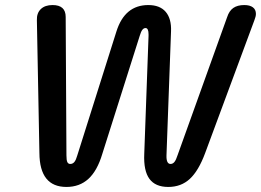

<svg xmlns="http://www.w3.org/2000/svg" viewBox="-20 -730 1033 760"><path d="M136 -124 126 -650Q125 -678 141.5 -694Q158 -710 188 -710Q240 -710 240 -663L243 -115Q243 -96 246.5 -88.5Q250 -81 258 -81Q268 -81 274.5 -89Q281 -97 286 -115L441 -606Q474 -710 567 -710Q613 -710 636 -683Q659 -656 657 -606L639 -115Q638 -81 655 -81Q664 -81 670.5 -89Q677 -97 683 -116L879 -662Q887 -687 903.5 -698.5Q920 -710 947 -710Q969 -710 981 -701Q993 -692 993 -675Q993 -665 987 -650L792 -124Q766 -54 731.5 -22Q697 10 646 10Q595 10 571.5 -22Q548 -54 551 -121L568 -588V-594Q568 -619 556 -619Q549 -619 543.5 -612Q538 -605 533 -588L385 -121Q365 -54 330 -22Q295 10 243 10Q137 10 136 -124Z"/></svg>

Font: Kodchasan SemiBold
Style: Italic
Weight: 600
Italic angle: -10°
Version: Version 1.000; ttfautohint (v1.6)